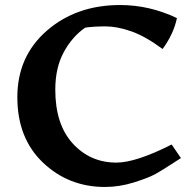

<svg xmlns="http://www.w3.org/2000/svg" viewBox="-20 -732 768 764"><path d="M200 -375Q200 -237 269.5 -161Q339 -85 443 -85Q521 -85 663 -157L700 -103Q625 -54 597.5 -39Q570 -24 512.5 -6Q455 12 398 12Q253 12 151 -85Q49 -182 49 -345Q49 -508 166.5 -610Q284 -712 458 -712Q575 -712 684 -660Q671 -597 627 -537Q558 -588 502 -607.5Q446 -627 399.5 -627Q353 -627 319 -622Q267 -586 233.5 -524Q200 -462 200 -375Z"/></svg>

Font: Asul
Style: Bold
Weight: 700
Designer: Mariela Monsalve
Foundry: Mariela Monsalve
Version: Version 1.002